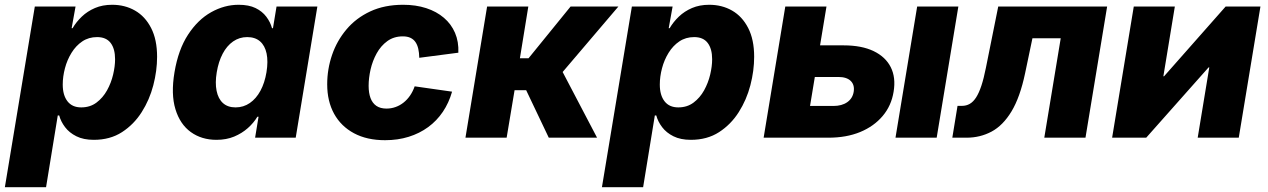

<svg xmlns="http://www.w3.org/2000/svg" viewBox="-44 -568 5229 792"><path d="M-23.9 204.1 99.6 -541H267.6L251.5 -451.7H255.4Q270.5 -477.5 293.5 -499.5Q316.4 -521.5 347.7 -534.9Q378.9 -548.3 418.5 -548.3Q471.2 -548.3 512.9 -524.4Q554.7 -500.5 579.3 -452.6Q604 -404.8 604 -333.5Q604 -276.4 588.4 -216.3Q572.8 -156.2 540.5 -105.5Q508.3 -54.7 459.2 -22.9Q410.2 8.8 342.8 8.8Q300.3 8.8 271 -5.9Q241.7 -20.5 224.4 -43.5Q207 -66.4 200.2 -91.8H194.3L146 204.1ZM291 -125Q327.6 -125 354 -144.8Q380.4 -164.6 397.5 -195.3Q414.6 -226.1 422.6 -260.3Q430.7 -294.4 430.7 -323.7Q430.7 -366.7 412.4 -390.9Q394 -415 356.4 -415Q321.8 -415 295.4 -397.2Q269 -379.4 251 -350.1Q232.9 -320.8 223.9 -286.4Q214.8 -252 214.8 -219.2Q214.8 -175.3 234.4 -150.1Q253.9 -125 291 -125Z M849.1 8.8Q787.6 8.8 743.2 -23.2Q698.7 -55.2 679.7 -117.4Q660.6 -179.7 675.8 -270Q691.4 -363.3 731.7 -425Q772 -486.8 826.9 -517.6Q881.8 -548.3 940.4 -548.3Q982.4 -548.3 1010.3 -534.7Q1038.1 -521 1054.7 -498.8Q1071.3 -476.6 1078.1 -451.7H1082L1096.7 -541H1265.1L1175.8 0H1008.3L1022.5 -86.4H1017.6Q1002.4 -61 978.3 -39.6Q954.1 -18.1 921.9 -4.6Q889.6 8.8 849.1 8.8ZM927.7 -125Q960.4 -125 986.6 -143.1Q1012.7 -161.1 1030.3 -193.6Q1047.9 -226.1 1055.2 -270Q1062.5 -314.9 1055.7 -347.4Q1048.8 -379.9 1028.6 -397.5Q1008.3 -415 975.6 -415Q943.4 -415 917.5 -397Q891.6 -378.9 874.5 -346.4Q857.4 -314 850.1 -270Q842.8 -226.6 849.4 -193.6Q856 -160.6 875.7 -142.8Q895.5 -125 927.7 -125Z M1544.4 10.3Q1469.7 10.3 1416.3 -18.3Q1362.8 -46.9 1334.2 -98.6Q1305.7 -150.4 1305.7 -220.2Q1305.7 -282.7 1325.7 -341.3Q1345.7 -399.9 1385.3 -446.8Q1424.8 -493.7 1483.4 -521Q1542 -548.3 1619.1 -548.3Q1671.4 -548.3 1714.1 -534.4Q1756.8 -520.5 1787.1 -494.6Q1817.4 -468.8 1833 -432.4Q1848.6 -396 1846.7 -350.6L1685.5 -329.6Q1685.1 -350.6 1681.4 -366.7Q1677.7 -382.8 1669.9 -394.3Q1662.1 -405.8 1649.2 -411.9Q1636.2 -418 1617.7 -418Q1580.6 -418 1553.7 -398.4Q1526.9 -378.9 1509.8 -347.9Q1492.7 -316.9 1484.6 -281.5Q1476.6 -246.1 1476.6 -213.9Q1476.6 -184.6 1484.4 -163.6Q1492.2 -142.6 1508.5 -131.3Q1524.9 -120.1 1550.3 -120.1Q1569.8 -120.1 1587.6 -126.5Q1605.5 -132.8 1620.6 -144.8Q1635.7 -156.7 1647.5 -173.8Q1659.2 -190.9 1666.5 -211.9L1820.8 -189.9Q1807.6 -143.6 1782.7 -106.7Q1757.8 -69.8 1722.2 -43.7Q1686.5 -17.6 1641.8 -3.7Q1597.2 10.3 1544.4 10.3Z M1876 0 1965.3 -541H2135.3L2100.6 -327.6H2136.2L2309.6 -541H2506.8L2276.9 -271L2418.9 0H2219.7L2126.5 -195.8H2078.6L2045.9 0Z M2439 204.1 2562.5 -541H2730.5L2714.4 -451.7H2718.3Q2733.4 -477.5 2756.3 -499.5Q2779.3 -521.5 2810.5 -534.9Q2841.8 -548.3 2881.3 -548.3Q2934.1 -548.3 2975.8 -524.4Q3017.6 -500.5 3042.2 -452.6Q3066.9 -404.8 3066.9 -333.5Q3066.9 -276.4 3051.3 -216.3Q3035.6 -156.2 3003.4 -105.5Q2971.2 -54.7 2922.1 -22.9Q2873 8.8 2805.7 8.8Q2763.2 8.8 2733.9 -5.9Q2704.6 -20.5 2687.3 -43.5Q2669.9 -66.4 2663.1 -91.8H2657.2L2608.9 204.1ZM2753.9 -125Q2790.5 -125 2816.9 -144.8Q2843.3 -164.6 2860.4 -195.3Q2877.4 -226.1 2885.5 -260.3Q2893.6 -294.4 2893.6 -323.7Q2893.6 -366.7 2875.2 -390.9Q2856.9 -415 2819.3 -415Q2784.7 -415 2758.3 -397.2Q2731.9 -379.4 2713.9 -350.1Q2695.8 -320.8 2686.8 -286.4Q2677.7 -252 2677.7 -219.2Q2677.7 -175.3 2697.3 -150.1Q2716.8 -125 2753.9 -125Z M3272.9 -380.9H3436Q3510.3 -380.9 3559.6 -357.2Q3608.9 -333.5 3630.4 -290.8Q3651.9 -248 3642.1 -189.5Q3632.8 -131.8 3596.9 -89.4Q3561 -46.9 3504.2 -23.4Q3447.3 0 3373 0H3106L3195.3 -541H3365.2L3297.4 -130.9H3393.6Q3428.7 -130.9 3450.9 -146.5Q3473.1 -162.1 3477.5 -189.5Q3481.9 -217.8 3465.3 -234.1Q3448.7 -250.5 3414.1 -250.5H3251ZM3649.9 0 3739.3 -541H3909.2L3819.8 0Z M3884.3 0 3905.8 -131.3H3923.8Q3941.9 -131.3 3956.3 -139.6Q3970.7 -147.9 3982.4 -166Q3994.1 -184.1 4004.2 -214.4Q4014.2 -244.6 4022.9 -288.6L4073.7 -541H4522.9L4433.6 0H4263.7L4331.5 -410.2H4214.8L4184.6 -266.1Q4163.6 -166.5 4128.4 -108.4Q4093.3 -50.3 4046.1 -25.1Q3999 0 3942.9 0Z M5065.9 0H4896.5L4944.3 -290H4941.4L4684.1 0H4543.5L4632.8 -541H4802.2L4754.9 -253.4H4757.8L5011.7 -541H5155.3Z"/></svg>

Font: Inter 17pt ExtraBold
Style: Italic
Weight: 800
Italic angle: -9.3988°
Version: Version 4.001;git-66647c0bb